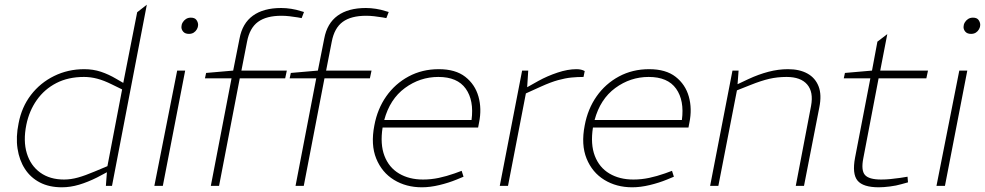

<svg xmlns="http://www.w3.org/2000/svg" viewBox="-20 -790 4186 816"><path d="M243 6Q189 6 149.5 -14.5Q110 -35 86 -72Q62 -109 54.5 -158.5Q47 -208 59 -266Q72 -335 111.5 -386.5Q151 -438 210 -467Q269 -496 338 -496Q376 -496 409 -485Q442 -474 474 -455L512 -433L502 -428L563 -738L604 -770L456 0H430L435 -67L436 -81L499 -410L456 -431Q422 -448 393.5 -455.5Q365 -463 337 -463Q270 -463 219.5 -437Q169 -411 136.5 -365Q104 -319 92 -260Q78 -191 94 -138.5Q110 -86 151 -56.5Q192 -27 252 -27Q281 -27 311.5 -35.5Q342 -44 382 -61L437 -84L440 -61L393 -36Q353 -16 316 -5Q279 6 243 6Z M636 0 733 -490H767L672 0ZM783 -646Q767 -646 759 -655Q751 -664 751 -675Q751 -685 756 -694Q761 -703 770 -709Q779 -715 791 -715Q808 -715 815 -705Q822 -695 822 -684Q822 -675 817 -666Q812 -657 803.5 -651.5Q795 -646 783 -646Z M876 0 964 -457H851L856 -480L971 -490L998 -626Q1010 -691 1055 -723.5Q1100 -756 1175 -756Q1196 -756 1218 -752.5Q1240 -749 1258 -743L1272 -739L1262 -713L1246 -716Q1227 -719 1210 -721Q1193 -723 1176 -723Q1112 -723 1076.5 -697Q1041 -671 1030 -613L1006 -490H1199L1192 -457H999L911 0Z M1236 0 1324 -457H1211L1216 -480L1331 -490L1358 -626Q1370 -691 1415 -723.5Q1460 -756 1535 -756Q1556 -756 1578 -752.5Q1600 -749 1618 -743L1632 -739L1622 -713L1606 -716Q1587 -719 1570 -721Q1553 -723 1536 -723Q1472 -723 1436.5 -697Q1401 -671 1390 -613L1366 -490H1559L1552 -457H1359L1271 0Z M1773 6Q1706 6 1654.5 -25.5Q1603 -57 1579 -116Q1555 -175 1571 -257Q1584 -327 1621.5 -380.5Q1659 -434 1716.5 -465Q1774 -496 1845 -496Q1916 -496 1957.5 -463.5Q1999 -431 2013.5 -379.5Q2028 -328 2016 -269L2012 -248H1606Q1595 -177 1614 -127.5Q1633 -78 1676 -52.5Q1719 -27 1778 -27Q1812 -27 1845 -34Q1878 -41 1912 -53L1942 -64L1950 -39L1921 -27Q1887 -13 1847.5 -3.5Q1808 6 1773 6ZM1613 -280H1984Q1995 -363 1959.5 -413Q1924 -463 1843 -463Q1765 -463 1701 -416Q1637 -369 1613 -280Z M2104 0 2199 -490H2225L2220 -412L2211 -414L2268 -446Q2306 -467 2349.5 -481.5Q2393 -496 2430 -496Q2451 -496 2465 -488L2460 -463Q2434 -463 2408.5 -460.5Q2383 -458 2352 -449.5Q2321 -441 2279 -422L2215 -393L2139 0Z M2667 6Q2600 6 2548.5 -25.5Q2497 -57 2473 -116Q2449 -175 2465 -257Q2478 -327 2515.5 -380.5Q2553 -434 2610.5 -465Q2668 -496 2739 -496Q2810 -496 2851.5 -463.5Q2893 -431 2907.5 -379.5Q2922 -328 2910 -269L2906 -248H2500Q2489 -177 2508 -127.5Q2527 -78 2570 -52.5Q2613 -27 2672 -27Q2706 -27 2739 -34Q2772 -41 2806 -53L2836 -64L2844 -39L2815 -27Q2781 -13 2741.5 -3.5Q2702 6 2667 6ZM2507 -280H2878Q2889 -363 2853.5 -413Q2818 -463 2737 -463Q2659 -463 2595 -416Q2531 -369 2507 -280Z M2998 0 3093 -490H3119L3114 -424L3108 -429L3161 -454Q3204 -474 3246 -485Q3288 -496 3329 -496Q3378 -496 3411.5 -477.5Q3445 -459 3459 -423Q3473 -387 3462 -333L3397 0H3362L3427 -340Q3438 -399 3410.5 -431Q3383 -463 3323 -463Q3284 -463 3249.5 -455Q3215 -447 3170 -429L3112 -406L3033 0Z M3715 6Q3648 6 3624.5 -22.5Q3601 -51 3614 -120L3679 -457H3566L3571 -480L3686 -490L3709 -613L3751 -645L3721 -490H3924L3917 -457H3714L3649 -117Q3639 -66 3656 -46.5Q3673 -27 3725 -27Q3745 -27 3764.5 -29Q3784 -31 3806 -34L3837 -39L3839 -15L3810 -7Q3790 -1 3762.5 2.5Q3735 6 3715 6Z M3960 0 4057 -490H4091L3996 0ZM4107 -646Q4091 -646 4083 -655Q4075 -664 4075 -675Q4075 -685 4080 -694Q4085 -703 4094 -709Q4103 -715 4115 -715Q4132 -715 4139 -705Q4146 -695 4146 -684Q4146 -675 4141 -666Q4136 -657 4127.5 -651.5Q4119 -646 4107 -646Z"/></svg>

Font: REM Medium Thin
Style: Italic
Weight: 250
Italic angle: -11°
Version: Version 1.005;gftools[0.9.28]